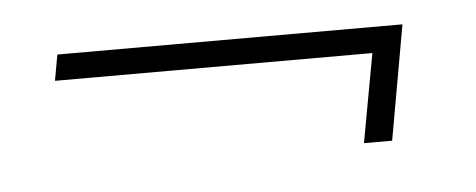

<svg xmlns="http://www.w3.org/2000/svg" viewBox="-26 -297 513 207"><g transform="rotate(-5 230.5 -193.0)"><path d="M361.5 -131 379 -227H35.5L40.5 -255H414L392 -131Z"/></g></svg>

Font: Anybody ExtraExpanded ExtraLight
Style: Italic
Weight: 200
Width: 8
Italic angle: -10°
Designer: Tyler Finck
Foundry: Etcetera Type Company
Version: Version 1.010; ttfautohint (v1.8.3) -l 8 -r 50 -G 200 -x 14 